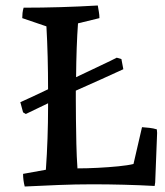

<svg xmlns="http://www.w3.org/2000/svg" viewBox="-20 -671 601 699"><path d="M70 8Q64 -15 64 -38L147 -53Q151 -109 153 -167.5Q155 -226 155 -281Q155 -289 155 -295Q134 -285 113.5 -275Q93 -265 74 -256L64 -262L54 -299Q72 -307 98 -319Q124 -331 155 -346Q155 -406 153.5 -464.5Q152 -523 149 -575L61 -605Q61 -614 62 -623.5Q63 -633 66 -643Q133 -643 200.5 -645Q268 -647 336 -651Q338 -639 340 -627.5Q342 -616 342 -605L264 -586Q258 -504 257 -390Q305 -413 346.5 -432.5Q388 -452 405 -461L422 -456L429 -419Q395 -403 350 -383Q305 -363 256 -341Q256 -327 256 -311Q256 -280 256.5 -237Q257 -194 258 -147.5Q259 -101 262 -58Q296 -58 335.5 -60Q375 -62 410.5 -65.5Q446 -69 466 -74L497 -208Q511 -207 524.5 -205.5Q538 -204 551 -200L552 -187L545 -7L543 6Q488 3 430.5 1.5Q373 0 316 0Q255 0 193 2.5Q131 5 70 8Z"/></svg>

Font: Labrada Medium
Style: Regular
Weight: 500
Designer: Mercedes Jáuregui
Foundry: Omnibus-Type Team
Version: Version 1.000; ttfautohint (v1.8.4.7-5d5b)